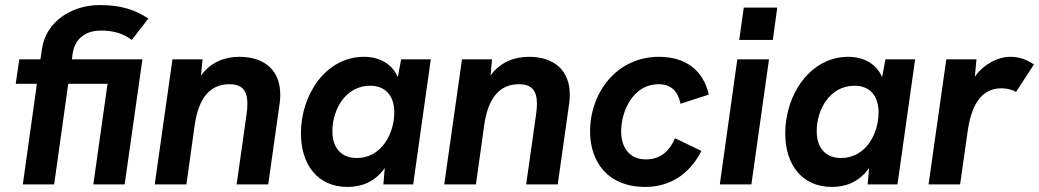

<svg xmlns="http://www.w3.org/2000/svg" viewBox="-20 -727 4096 757"><path d="M70 0H193.5L249 -396.5H404L348 0H471.5L541.5 -493H263.5L266 -513.5C273.5 -569 311 -606.5 379 -606.5C427 -606.5 467 -594.5 499.5 -569.5L565 -654C515 -686.5 462 -707 373 -707C265 -707 160 -644 145 -531L139.5 -493H56L42 -396.5H125.5Z M590 0H715L747.5 -233C763 -342.5 809.5 -395 884.5 -395C932.5 -395 955.5 -372 955.5 -318C955.5 -306.5 954.5 -293.5 952.5 -279L913 0H1037.5L1082.5 -318.5C1084.5 -331 1085 -342.5 1085 -354C1085 -447 1026 -503 923.5 -503C870 -503 812 -484.5 772.5 -429L778.5 -493H660Z M1350 10C1402.5 10 1456 -7 1497 -64.5L1491.5 0H1609L1678.5 -493H1561.5L1548.5 -423C1525.5 -476.5 1474.5 -503 1414.5 -503C1266.5 -503 1166.5 -356 1166.5 -201.5C1166.5 -77.5 1232.5 10 1350 10ZM1290.5 -209.5C1290.5 -296 1343 -389 1439.5 -389C1500 -389 1534.5 -349 1534.5 -284C1534.5 -199 1483.5 -104 1386.5 -104C1325.5 -104 1290.5 -144 1290.5 -209.5Z M1731.5 0H1856.5L1889 -233C1904.5 -342.5 1951 -395 2026 -395C2074 -395 2097 -372 2097 -318C2097 -306.5 2096 -293.5 2094 -279L2054.5 0H2179L2224 -318.5C2226 -331 2226.5 -342.5 2226.5 -354C2226.5 -447 2167.5 -503 2065 -503C2011.5 -503 1953.5 -484.5 1914 -429L1920 -493H1801.5Z M2524.5 10C2615 10 2696 -34.5 2745.5 -132L2641.5 -182C2620 -133 2586 -98.5 2526 -98.5C2459.5 -98.5 2429 -149 2429 -208C2429 -294 2479.5 -395 2576 -395C2628 -395 2653.5 -365 2663 -318L2774.5 -354C2752.5 -452 2681 -503 2578 -503C2410.5 -503 2306.5 -360.5 2306.5 -209C2306.5 -91 2374 10 2524.5 10Z M2818 0H2942.5L3012 -493H2887ZM2894.5 -569.5H3027L3044.5 -697H2912.5Z M3259.5 10C3312 10 3365.5 -7 3406.5 -64.5L3401 0H3518.5L3588 -493H3471L3458 -423C3435 -476.5 3384 -503 3324 -503C3176 -503 3076 -356 3076 -201.5C3076 -77.5 3142 10 3259.5 10ZM3200 -209.5C3200 -296 3252.5 -389 3349 -389C3409.5 -389 3444 -349 3444 -284C3444 -199 3393 -104 3296 -104C3235 -104 3200 -144 3200 -209.5Z M3641 0H3765.5L3795 -208C3808 -299.5 3840.5 -379 3929.5 -379C3948.5 -379 3973 -373 3986 -364.5L4056.5 -473C4025.5 -493.5 3998 -503 3963.5 -503C3914 -503 3857.5 -473.5 3823.5 -424.5L3830 -493H3711Z"/></svg>

Font: HK Grotesk
Style: Bold Italic
Weight: 700
Italic angle: -16°
Designer: Alfredo Marco Pradil
Foundry: Hanken Design Co.
Version: Version 3.001;FEAKit 1.0